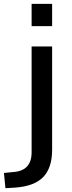

<svg xmlns="http://www.w3.org/2000/svg" viewBox="-79 -780 376 996"><path d="M85 -644.5V-759.8H191.4V-644.5ZM-58.6 117.2 -8.8 112.3Q85 105.5 85 9.8V-539.1H191.4V-2.9Q191.4 90.8 145 138.7Q98.6 186.5 -2.9 193.4L-50.8 196.3Z"/></svg>

Font: Min Sans Medium
Style: Regular
Weight: 500
Designer: Jinseong-Kim, NotoSansCJK, Nunito
Foundry: Jinseong-Kim
Version: Version 1.400;Glyphs 3.1.2 (3151)